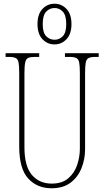

<svg xmlns="http://www.w3.org/2000/svg" viewBox="-20 -999 560 1029"><path d="M256 10Q179 10 131 -42.5Q83 -95 83 -214V-609Q83 -646 79.5 -664Q76 -682 64 -688Q52 -694 27 -694H10V-714H190V-694H167Q143 -694 131 -688.5Q119 -683 115 -664Q111 -645 111 -606V-210Q111 -108 151 -61.5Q191 -15 257 -15Q313 -15 346 -43.5Q379 -72 393.5 -115Q408 -158 408 -202V-607Q408 -645 404.5 -663.5Q401 -682 389 -688Q377 -694 352 -694H328V-714H509V-694H492Q467 -694 455 -688Q443 -682 439.5 -663.5Q436 -645 436 -607V-200Q436 -145 416.5 -97Q397 -49 357.5 -19.5Q318 10 256 10ZM272 -761Q234 -761 207.5 -789Q181 -817 181 -870Q181 -923 207.5 -951Q234 -979 272 -979Q310 -979 336.5 -951Q363 -923 363 -870Q363 -817 336.5 -789Q310 -761 272 -761ZM273 -786Q298 -786 316.5 -805Q335 -824 335 -870Q335 -917 316.5 -936.5Q298 -956 273 -956Q246 -956 227.5 -936.5Q209 -917 209 -870Q209 -824 227.5 -805Q246 -786 273 -786Z"/></svg>

Font: Noto Serif Khmer ExtraCondensed Thin
Style: Regular
Weight: 100
Width: 2
Designer: Danh Hong and the Monotype Design Team
Foundry: Monotype Imaging Inc.
Version: Version 2.004; ttfautohint (v1.8.4.7-5d5b)